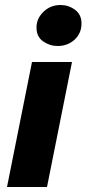

<svg xmlns="http://www.w3.org/2000/svg" viewBox="-20 -748 346 768"><path d="M8 0 108 -500H268L168 0ZM210 -564Q179 -564 152.5 -582.5Q126 -601 126 -638Q126 -674 154 -701Q182 -728 222 -728Q254 -728 280 -709Q306 -690 306 -654Q306 -615 278.5 -589.5Q251 -564 210 -564Z"/></svg>

Font: Source Sans 3 Black
Style: Italic
Weight: 900
Italic angle: -11°
Designer: Paul D. Hunt
Foundry: Adobe
Version: Version 3.052;hotconv 1.1.0;makeotfexe 2.6.0